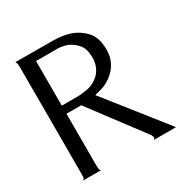

<svg xmlns="http://www.w3.org/2000/svg" viewBox="-143 -735 836 859"><g transform="rotate(-30 275.0 -305.5)"><path d="M410.2 0Q417 0 439.5 0Q460.9 0 525.4 0Q464.8 -76.2 284.2 -304.7Q284.2 -304.7 320.3 -314.5Q356.4 -324.2 388.7 -355.5Q406.2 -372.1 418 -397.5Q429.7 -421.9 429.7 -457Q429.7 -518.6 399.4 -551.8Q369.1 -584 329.1 -597.7Q307.6 -604.5 286.1 -607.4Q264.6 -610.4 245.1 -610.4Q179.7 -610.4 47.9 -611.3Q47.9 -611.3 51.8 -604.5Q54.7 -597.7 54.7 -579.1Q54.7 -394.5 54.7 -27.3Q54.7 -19.5 53.7 -12.7Q53.7 -5.9 44.9 -1Q77.1 -1 139.6 -1Q131.8 -5.9 131.8 -12.7Q130.9 -19.5 130.9 -27.3Q130.9 -117.2 130.9 -296.9Q150.4 -296.9 207 -296.9Q257.8 -229.5 410.2 -26.4Q416 -16.6 417 -10.7Q418 -4.9 410.2 0ZM130.9 -338.9Q130.9 -353.5 130.9 -396.5Q130.9 -439.5 130.9 -569.3Q131.8 -569.3 132.8 -569.3Q160.2 -569.3 242.2 -569.3Q250 -569.3 261.7 -567.4Q273.4 -565.4 287.1 -561.5Q312.5 -552.7 335 -528.3Q357.4 -504.9 357.4 -457Q357.4 -428.7 347.7 -408.2Q338.9 -388.7 324.2 -375Q297.9 -350.6 264.6 -344.7Q230.5 -338.9 216.8 -338.9Q188.5 -338.9 130.9 -338.9Z"/></g></svg>

Font: BSRU BANSOMDEJ
Style: Regular
Weight: 400
Designer: Wisit Potiwat
Version: Version 1.000;PS 002.000;hotconv 1.0.70;makeotf.lib2.5.58329